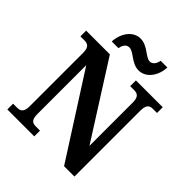

<svg xmlns="http://www.w3.org/2000/svg" viewBox="-248 -1078 1230 1230"><g transform="rotate(45 367.5 -462.5)"><path d="M444 -771C510 -771 558 -837 561 -915H500C496 -888 480 -862 454 -862C415 -862 375 -925 309 -925C242 -925 195 -859 191 -781H252C256 -808 270 -834 298 -834C339 -834 378 -771 444 -771ZM26 0H270V-52H233C203 -52 183 -60 183 -117V-558L540 0H634V-597C634 -652 655 -662 684 -662H720V-714H477V-662H513C540 -662 563 -653 563 -601V-207L241 -714H26V-662H62C89 -662 113 -654 113 -601V-117C113 -60 90 -52 60 -52H26Z"/></g></svg>

Font: Noto Serif Bengali SemiCondensed
Style: Bold
Weight: 700
Width: 4
Designer: Juan Bruce, Universal Thirst, Indian Type Foundry and the Monotype Design Team.
Foundry: Monotype Imaging Inc.
Version: Version 2.003